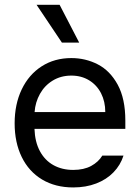

<svg xmlns="http://www.w3.org/2000/svg" viewBox="-20 -783 593 813"><path d="M42 -260.7Q42 -341.8 72 -404.5Q102.1 -467.3 156.5 -502.2Q210.9 -537.1 282.2 -537.1Q342.3 -537.1 394 -510.5Q445.8 -483.9 478.3 -424.6Q510.7 -365.2 510.7 -272.5V-237.3H126Q127.9 -182.1 148.9 -143.1Q169.9 -104 206.3 -83.7Q242.7 -63.5 290 -63.5Q335 -63.5 366 -80.3Q397 -97.2 413.1 -124H502.9Q490.2 -84 460.7 -53.5Q431.2 -22.9 387.5 -6.1Q343.8 10.7 290 10.7Q214.4 10.7 158.2 -22.9Q102.1 -56.6 72 -118.2Q42 -179.7 42 -260.7ZM425.8 -308.6Q425.8 -353 408 -387.9Q390.1 -422.9 357.4 -442.9Q324.7 -462.9 282.2 -462.9Q237.8 -462.9 203.4 -441.9Q168.9 -420.9 149.2 -385.5Q129.4 -350.1 126.5 -308.6ZM134.8 -762.7H232.4L315.4 -602.5H242.2Z"/></svg>

Font: Pretendard Std
Style: Regular
Weight: 400
Designer: Base glyphs from Inter by Rasmus Andersson; Hangeul glyphs from Noto Sans CJK(Source Han Sans) by Jang Soo-young and Kan
Foundry: Kil Hyung-jin
Version: Version 1.309